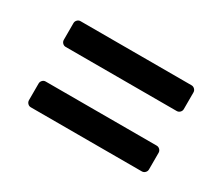

<svg xmlns="http://www.w3.org/2000/svg" viewBox="-71 -654 760 659"><g transform="rotate(30 309.0 -324.5)"><path d="M73.2 -171.9V-237.8Q73.2 -245.1 78.4 -250.5Q83.5 -255.9 90.8 -255.9H530.8Q538.1 -255.9 543.5 -250.5Q548.8 -245.1 548.8 -237.8V-171.9Q548.8 -164.6 543.5 -159.2Q538.1 -153.8 530.8 -153.8H90.8Q83.5 -153.8 78.4 -159.2Q73.2 -164.6 73.2 -171.9ZM73.2 -411.1V-477.1Q73.2 -484.4 78.4 -489.7Q83.5 -495.1 90.8 -495.1H530.8Q538.1 -495.1 543.5 -489.7Q548.8 -484.4 548.8 -477.1V-411.1Q548.8 -403.8 543.5 -398.4Q538.1 -393.1 530.8 -393.1H90.8Q83.5 -393.1 78.4 -398.4Q73.2 -403.8 73.2 -411.1Z"/></g></svg>

Font: Fragment Mono
Style: Bold
Weight: 700
Designer: Wei Huang based on Nimbus Sans by URW Studio, based on Helvetica by Max Miedinger.
Foundry: Wei Huang
Version: Version 1.011